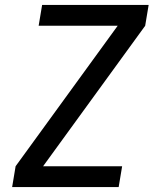

<svg xmlns="http://www.w3.org/2000/svg" viewBox="-20 -755 640 775"><path d="M29 0 43 -84 455 -651H136L150 -735H580L566 -651L154 -84H473L459 0Z"/></svg>

Font: Iosevka Md Ex Obl
Style: Regular
Weight: 500
Width: 7
Italic angle: -9°
Monospace: yes
Designer: Belleve Invis
Foundry: Belleve Invis
Version: Version 32.5.0; ttfautohint (v1.8.4)